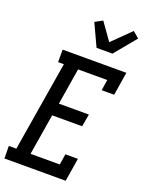

<svg xmlns="http://www.w3.org/2000/svg" viewBox="-195 -1071 874 1155"><g transform="rotate(20 242.0 -493.5)"><path d="M-15 0 -16 -80H32L127 -655H90V-735H498L474 -586H394L405 -655H218L180 -422H372L358 -342H166L123 -80H310L321 -149H401L377 0ZM278 -815 212 -957 260 -983 338 -873 454 -987 494 -953 380 -815Z"/></g></svg>

Font: Iosevka Curly Slab Medium
Style: Italic
Weight: 500
Italic angle: -9°
Monospace: yes
Designer: Belleve Invis
Foundry: Belleve Invis
Version: Version 22.1.2; ttfautohint (v1.8.4)